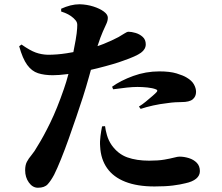

<svg xmlns="http://www.w3.org/2000/svg" viewBox="-20 -837 1040 901"><path d="M158 44Q133 44 115.5 19.5Q98 -5 98 -38Q98 -62 106 -77.5Q114 -93 128 -109.5Q142 -126 157 -153Q183 -194 215.5 -260.5Q248 -327 280 -420Q291 -451 301.5 -491Q312 -531 320.5 -572.5Q329 -614 335 -649Q341 -684 342 -704Q344 -723 340.5 -732Q337 -741 325 -752Q314 -762 300 -769.5Q286 -777 267 -783V-796Q289 -806 310.5 -811.5Q332 -817 354 -817Q388 -816 418 -806.5Q448 -797 467 -783Q486 -769 486 -754Q486 -740 479.5 -726Q473 -712 462.5 -688.5Q452 -665 438 -622Q433 -604 422 -564.5Q411 -525 397.5 -476.5Q384 -428 369 -381Q356 -341 338.5 -289.5Q321 -238 302.5 -186Q284 -134 266 -89.5Q248 -45 234 -17Q219 11 204 27.5Q189 44 158 44ZM705 38Q624 38 568 16Q512 -6 482.5 -48Q453 -90 450 -149Q448 -172 451.5 -198.5Q455 -225 459 -244L473 -245Q475 -227 482 -202.5Q489 -178 504 -156Q534 -114 577.5 -98.5Q621 -83 680 -83Q723 -83 751.5 -88Q780 -93 797 -97.5Q814 -102 822 -102Q844 -102 866.5 -95Q889 -88 903.5 -73Q918 -58 918 -34Q918 -13 900.5 1.5Q883 16 850 23Q827 29 792 33.5Q757 38 705 38ZM228 -484Q188 -484 158.5 -493.5Q129 -503 107.5 -532.5Q86 -562 70 -620L81 -628Q121 -600 147.5 -590.5Q174 -581 204 -580Q248 -580 292.5 -587Q337 -594 367 -601Q427 -615 466.5 -631Q506 -647 536 -663Q552 -672 564 -680Q576 -688 583 -688Q597 -688 616 -682.5Q635 -677 649.5 -664Q664 -651 664 -629Q664 -606 641.5 -589.5Q619 -573 558 -552Q540 -545 507.5 -535.5Q475 -526 437 -516.5Q399 -507 363 -500Q333 -494 294.5 -489Q256 -484 228 -484ZM632 -337Q647 -346 664 -360Q681 -374 696 -387Q711 -400 715 -405Q723 -414 711 -418Q696 -424 671.5 -426.5Q647 -429 625 -429Q604 -429 575 -426Q546 -423 511 -418L506 -430Q546 -459 605 -480.5Q664 -502 728 -502Q777 -502 808.5 -492.5Q840 -483 856 -473Q880 -459 890 -441Q900 -423 900 -406Q900 -384 884.5 -371Q869 -358 832 -358Q819 -358 802 -357Q785 -356 765 -353Q730 -349 698.5 -342Q667 -335 640 -326Z"/></svg>

Font: Noto Serif JP ExtraBold
Style: Regular
Weight: 800
Designer: Ryoko NISHIZUKA 西塚涼子 (kana & ideographs); Frank Grießhammer (Latin, Greek & Cyrillic); Wenlong ZHANG 张文龙 (bopomofo); San
Foundry: Adobe
Version: Version 2.003-H1;hotconv 1.1.1;makeotfexe 2.6.0